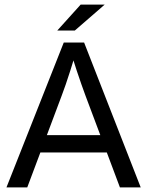

<svg xmlns="http://www.w3.org/2000/svg" viewBox="-20 -811 638 831"><path d="M8 0 256 -627H320Q313 -599 303.5 -567.5Q294 -536 284 -504.5Q274 -473 264.5 -445.5Q255 -418 247 -397L98 0ZM589 0H499L350 -397Q342 -418 332.5 -445.5Q323 -473 312.5 -504Q302 -535 292.5 -566.5Q283 -598 276 -627H344ZM123 -151V-226H468V-151ZM433 -791 304 -679H228L329 -791Z"/></svg>

Font: Blinker
Style: Regular
Weight: 400
Designer: Juergen Huber
Foundry: supertype
Version: 1.017